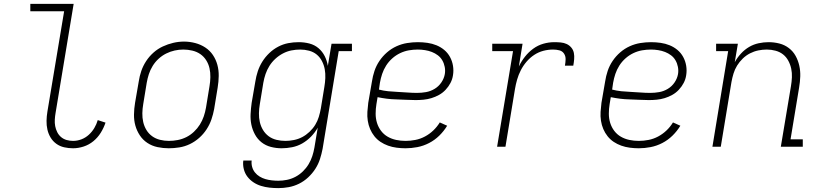

<svg xmlns="http://www.w3.org/2000/svg" viewBox="-20 -755 4240 988"><path d="M356 8Q333 8 310.5 3Q288 -2 270 -15Q252 -28 240.5 -47Q229 -66 224 -88Q219 -110 219.5 -133.5Q220 -157 224 -181L310 -697H136V-735H359L266 -174Q263 -157 262 -139.5Q261 -122 264 -106Q267 -90 274.5 -75Q282 -60 294.5 -49.5Q307 -39 323 -34.5Q339 -30 356 -30Q378 -30 399 -38Q420 -46 437 -61.5Q454 -77 465.5 -96.5Q477 -116 483 -137L523 -124Q514 -97 498.5 -72Q483 -47 460.5 -28.5Q438 -10 410.5 -1Q383 8 356 8Z M848 8Q819 8 790.5 2Q762 -4 738.5 -19.5Q715 -35 699.5 -58.5Q684 -82 676.5 -109Q669 -136 669.5 -166Q670 -196 675 -226L694 -336Q698 -363 707 -389.5Q716 -416 732 -440.5Q748 -465 770 -484.5Q792 -504 818 -516Q844 -528 871.5 -534.5Q899 -541 927 -541Q956 -541 984.5 -533.5Q1013 -526 1036.5 -510.5Q1060 -495 1075.5 -472Q1091 -449 1098.5 -421.5Q1106 -394 1105.5 -364Q1105 -334 1100 -304L1082 -194Q1077 -167 1068 -140.5Q1059 -114 1043 -89.5Q1027 -65 1005 -45.5Q983 -26 957 -13.5Q931 -1 903 3.5Q875 8 848 8ZM849 -30Q872 -30 895 -34.5Q918 -39 939 -49.5Q960 -60 978 -77Q996 -94 1008.5 -114Q1021 -134 1028.5 -156Q1036 -178 1040 -201L1058 -311Q1062 -334 1062.5 -358Q1063 -382 1058 -404Q1053 -426 1041 -445Q1029 -464 1011 -476.5Q993 -489 970 -494.5Q947 -500 923 -500Q901 -500 878.5 -495Q856 -490 835 -479.5Q814 -469 796 -452.5Q778 -436 765.5 -415.5Q753 -395 746 -373.5Q739 -352 735 -329L717 -219Q713 -196 712.5 -172.5Q712 -149 717 -127Q722 -105 733.5 -86Q745 -67 763 -54Q781 -41 803.5 -35.5Q826 -30 849 -30Z M1412 213Q1389 213 1366.5 210.5Q1344 208 1323 201.5Q1302 195 1284 183Q1266 171 1253 154Q1240 137 1234.5 115Q1229 93 1232 71H1275Q1273 88 1277.5 104Q1282 120 1292 132.5Q1302 145 1316 153.5Q1330 162 1345.5 166.5Q1361 171 1378 173Q1395 175 1412 175Q1434 175 1456.5 170.5Q1479 166 1500 155Q1521 144 1538.5 127Q1556 110 1568 90Q1580 70 1587 48.5Q1594 27 1598 4L1615 -98Q1601 -73 1580.5 -52Q1560 -31 1535.5 -17Q1511 -3 1483.5 2.5Q1456 8 1429 8Q1429 8 1429 8Q1429 8 1429 8Q1401 8 1374 1Q1347 -6 1326 -22.5Q1305 -39 1292 -63Q1279 -87 1273.5 -113.5Q1268 -140 1269.5 -168.5Q1271 -197 1275 -226L1294 -336Q1298 -362 1306.5 -388Q1315 -414 1330 -438Q1345 -462 1366 -482Q1387 -502 1412 -515Q1437 -528 1463.5 -533Q1490 -538 1517 -538Q1546 -538 1572.5 -531Q1599 -524 1619 -507Q1639 -490 1651 -466Q1663 -442 1667 -416L1686 -530H1791V-492H1723L1640 11Q1635 37 1626.5 63.5Q1618 90 1602.5 114Q1587 138 1565.5 158Q1544 178 1518.5 190.5Q1493 203 1466 208Q1439 213 1412 213ZM1449 -30Q1470 -30 1492.5 -34.5Q1515 -39 1535 -49.5Q1555 -60 1572.5 -76.5Q1590 -93 1602 -112.5Q1614 -132 1620.5 -153.5Q1627 -175 1631 -197L1649 -307Q1653 -330 1654 -353.5Q1655 -377 1651 -399Q1647 -421 1636.5 -441Q1626 -461 1609.5 -474.5Q1593 -488 1570.5 -494Q1548 -500 1525 -500Q1502 -500 1479.5 -495.5Q1457 -491 1436 -480Q1415 -469 1397 -452.5Q1379 -436 1366.5 -416Q1354 -396 1346.5 -374Q1339 -352 1335 -329L1317 -219Q1313 -196 1312.5 -172.5Q1312 -149 1317 -127Q1322 -105 1333.5 -86Q1345 -67 1362.5 -54Q1380 -41 1402.5 -35.5Q1425 -30 1449 -30Z M2067 8Q2044 8 2021 5Q1998 2 1977 -5.5Q1956 -13 1938 -25Q1920 -37 1906.5 -54Q1893 -71 1884.5 -91Q1876 -111 1872.5 -133.5Q1869 -156 1870.5 -179.5Q1872 -203 1875 -226L1894 -336Q1898 -363 1907 -390Q1916 -417 1932.5 -441.5Q1949 -466 1971.5 -485.5Q1994 -505 2020.5 -517Q2047 -529 2075 -533.5Q2103 -538 2130 -538Q2155 -538 2179.5 -534.5Q2204 -531 2226 -522Q2248 -513 2266 -498Q2284 -483 2295.5 -462Q2307 -441 2311 -416.5Q2315 -392 2311 -368Q2308 -347 2298 -328Q2288 -309 2273 -293Q2258 -277 2239 -266.5Q2220 -256 2200 -250Q2180 -244 2159.5 -242Q2139 -240 2119 -240Q2094 -240 2069 -241.5Q2044 -243 2019.5 -243.5Q1995 -244 1971 -247Q1947 -250 1923 -255L1917 -219Q1913 -195 1913 -170Q1913 -145 1920 -122.5Q1927 -100 1941 -81.5Q1955 -63 1975 -51.5Q1995 -40 2018.5 -35Q2042 -30 2067 -30Q2092 -30 2117.5 -35Q2143 -40 2166.5 -52.5Q2190 -65 2209.5 -83.5Q2229 -102 2243 -125L2281 -108Q2264 -80 2240.5 -57Q2217 -34 2188 -19Q2159 -4 2128 2Q2097 8 2067 8ZM2126 -277Q2149 -277 2172 -281Q2195 -285 2216 -297.5Q2237 -310 2251 -330.5Q2265 -351 2269 -374Q2272 -392 2268.5 -410.5Q2265 -429 2256 -444.5Q2247 -460 2233 -470.5Q2219 -481 2202.5 -487.5Q2186 -494 2167 -497Q2148 -500 2130 -500Q2107 -500 2084 -496Q2061 -492 2039 -481.5Q2017 -471 1998.5 -454.5Q1980 -438 1967 -417.5Q1954 -397 1946.5 -374.5Q1939 -352 1935 -329L1930 -294Q1953 -288 1977.5 -285.5Q2002 -283 2027 -282Q2052 -281 2076.5 -279Q2101 -277 2126 -277Z M2538 0 2620 -492H2513V-530H2669L2650 -413Q2663 -440 2681.5 -463.5Q2700 -487 2724 -504.5Q2748 -522 2776 -530Q2804 -538 2832 -538Q2849 -538 2865.5 -536.5Q2882 -535 2896 -528.5Q2910 -522 2920 -510Q2930 -498 2933 -482.5Q2936 -467 2934.5 -450Q2933 -433 2930 -417H2887Q2890 -433 2890.5 -449.5Q2891 -466 2882.5 -479Q2874 -492 2858.5 -496Q2843 -500 2826 -500Q2801 -500 2776 -493.5Q2751 -487 2729 -472.5Q2707 -458 2689.5 -437.5Q2672 -417 2660 -393.5Q2648 -370 2641 -345.5Q2634 -321 2630 -297L2581 0Z M3267 8Q3244 8 3221 5Q3198 2 3177 -5.5Q3156 -13 3138 -25Q3120 -37 3106.5 -54Q3093 -71 3084.5 -91Q3076 -111 3072.5 -133.5Q3069 -156 3070.5 -179.5Q3072 -203 3075 -226L3094 -336Q3098 -363 3107 -390Q3116 -417 3132.5 -441.5Q3149 -466 3171.5 -485.5Q3194 -505 3220.5 -517Q3247 -529 3275 -533.5Q3303 -538 3330 -538Q3355 -538 3379.5 -534.5Q3404 -531 3426 -522Q3448 -513 3466 -498Q3484 -483 3495.5 -462Q3507 -441 3511 -416.5Q3515 -392 3511 -368Q3508 -347 3498 -328Q3488 -309 3473 -293Q3458 -277 3439 -266.5Q3420 -256 3400 -250Q3380 -244 3359.5 -242Q3339 -240 3319 -240Q3294 -240 3269 -241.5Q3244 -243 3219.5 -243.5Q3195 -244 3171 -247Q3147 -250 3123 -255L3117 -219Q3113 -195 3113 -170Q3113 -145 3120 -122.5Q3127 -100 3141 -81.5Q3155 -63 3175 -51.5Q3195 -40 3218.5 -35Q3242 -30 3267 -30Q3292 -30 3317.5 -35Q3343 -40 3366.5 -52.5Q3390 -65 3409.5 -83.5Q3429 -102 3443 -125L3481 -108Q3464 -80 3440.5 -57Q3417 -34 3388 -19Q3359 -4 3328 2Q3297 8 3267 8ZM3326 -277Q3349 -277 3372 -281Q3395 -285 3416 -297.5Q3437 -310 3451 -330.5Q3465 -351 3469 -374Q3472 -392 3468.5 -410.5Q3465 -429 3456 -444.5Q3447 -460 3433 -470.5Q3419 -481 3402.5 -487.5Q3386 -494 3367 -497Q3348 -500 3330 -500Q3307 -500 3284 -496Q3261 -492 3239 -481.5Q3217 -471 3198.5 -454.5Q3180 -438 3167 -417.5Q3154 -397 3146.5 -374.5Q3139 -352 3135 -329L3130 -294Q3153 -288 3177.5 -285.5Q3202 -283 3227 -282Q3252 -281 3276.5 -279Q3301 -277 3326 -277Z M3646 0 3727 -492H3665V-530H3777L3761 -435Q3774 -459 3793 -479.5Q3812 -500 3835 -513.5Q3858 -527 3884 -532.5Q3910 -538 3935 -538Q3964 -538 3991 -531Q4018 -524 4039.5 -507.5Q4061 -491 4074 -467.5Q4087 -444 4093 -417Q4099 -390 4098 -361.5Q4097 -333 4092 -304L4048 -38H4111V0H3998L4050 -311Q4054 -334 4055 -357Q4056 -380 4051.5 -401.5Q4047 -423 4036.5 -442.5Q4026 -462 4009.5 -475Q3993 -488 3971 -494Q3949 -500 3926 -500Q3904 -500 3882 -495.5Q3860 -491 3839.5 -480.5Q3819 -470 3802 -453.5Q3785 -437 3773 -417.5Q3761 -398 3754.5 -376.5Q3748 -355 3744 -333L3689 0Z"/></svg>

Font: Iosevka Curly Slab XLtEx
Style: Italic
Weight: 200
Width: 7
Italic angle: -9°
Monospace: yes
Designer: Belleve Invis
Foundry: Belleve Invis
Version: Version 11.1.0; ttfautohint (v1.8.3)